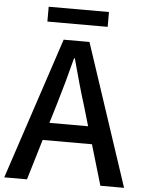

<svg xmlns="http://www.w3.org/2000/svg" viewBox="-60 -946 741 993"><g transform="rotate(5 311.0 -449.5)"><path d="M244 -736H378L622 0H499L437 -210H181L118 0H0ZM208 -301H409L380 -400Q361 -460 344 -521Q327 -582 310 -645H306Q290 -582 273 -521Q256 -460 238 -400ZM152 -899H465V-822H152Z"/></g></svg>

Font: Kinto Sans Med
Style: Regular
Weight: 500
Designer: Authors: Ryoko NISHIZUKA  (kana & ideographs); Paul D. Hunt (Latin, Greek & Cyrillic); Wenlong ZHANG  (bopomofo); Sandol
Foundry: Adobe Systems Incorporated, ookami Inc.
Version: Version 0.001